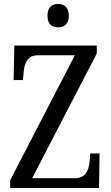

<svg xmlns="http://www.w3.org/2000/svg" viewBox="-20 -942 556 962"><path d="M271 -805C300 -805 325 -820 325 -863C325 -907 300 -922 271 -922C241 -922 218 -907 218 -863C218 -820 241 -805 271 -805ZM31 0H476L479 -173H432L429 -131C424 -86 408 -49 354 -49H141L465 -674V-714H52L48 -541H95L99 -584C103 -627 118 -665 170 -665H355L31 -39Z"/></svg>

Font: Noto Serif Ethiopic Cn
Style: Regular
Weight: 400
Width: 3
Designer: Monotype Design Team
Foundry: Monotype Imaging Inc.
Version: Version 2.102